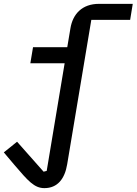

<svg xmlns="http://www.w3.org/2000/svg" viewBox="-41 -760 706 992"><path d="M188.2 212C256.4 212 293.7 163.7 306.1 88.8L430.8 -657.3H631.4L644.9 -740.1H470.5C383.2 -740.1 334.9 -687.5 322.8 -613.3L306.5 -516H129.6L115.8 -433.2H293L200.3 122.9L184.3 127.1L47.2 -27.7L-21.3 27.3L33 91.6C103.7 174.4 136 212 188.2 212Z"/></svg>

Font: Margiela Mono Italic Medium It
Style: Regular
Weight: 500
Designer: Mike Abbink, Paul van der Laan, Pieter van Rosmalen
Foundry: Bold Monday
Version: Version 2.003 2021